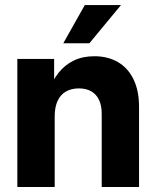

<svg xmlns="http://www.w3.org/2000/svg" viewBox="-20 -753 630 773"><path d="M200.2 0H49.8V-515.6H197.9V-380.4H173.3Q189.9 -427.1 215.4 -459.5Q240.9 -491.9 277 -509.2Q313 -526.6 359.8 -526.6Q415 -526.6 455.5 -502.6Q496 -478.7 517.9 -433Q539.8 -387.3 539.8 -323.2V0H389.5V-294.5Q389.5 -327.8 378.7 -350.7Q368 -373.5 347.4 -385.3Q326.8 -397.1 297.6 -397.1Q268.2 -397.1 246.3 -385Q224.4 -372.9 212.3 -347.7Q200.2 -322.5 200.2 -284.8ZM321.3 -732.5H467L339.8 -578.8H234.8Z"/></svg>

Font: Intratopia Thin
Style: Regular
Weight: 100
Designer: Rasmus Andersson
Foundry: rsms
Version: Version 3.000;Glyphs 3.2.3 (3260)